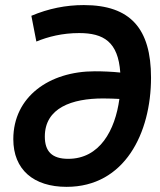

<svg xmlns="http://www.w3.org/2000/svg" viewBox="-20 -723 626 753"><path d="M241.2 9.8C469.2 9.8 572.3 -201.2 572.3 -418.5C572.3 -610.4 491.7 -703.1 308.6 -703.1C238.3 -703.1 170.4 -689.5 103 -661.1L122.6 -560.1C168.9 -579.1 224.6 -593.3 290.5 -593.3C386.2 -593.3 443.4 -559.1 451.7 -438.5C418.9 -441.9 384.3 -443.4 351.6 -443.4C172.9 -443.4 32.2 -343.3 32.2 -177.2C32.2 -57.6 111.8 9.8 241.2 9.8ZM448.2 -335C431.6 -211.9 371.1 -100.1 247.6 -100.1C183.6 -100.1 155.8 -129.4 155.8 -187.5C155.8 -300.3 262.7 -336.9 384.3 -336.9C406.7 -336.9 430.7 -335.9 448.2 -335Z"/></svg>

Font: Cascadia Mono SemiBold
Style: Italic
Weight: 600
Italic angle: -10°
Monospace: yes
Designer: Aaron Bell
Foundry: Saja Typeworks
Version: Version 2404.023